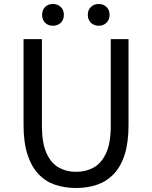

<svg xmlns="http://www.w3.org/2000/svg" viewBox="-20 -929 761 962"><path d="M361 13Q305 13 257 -3Q209 -19 173.5 -56Q138 -93 118 -154Q98 -215 98 -302V-733H190V-300Q190 -212 213 -161.5Q236 -111 274.5 -89.5Q313 -68 361 -68Q410 -68 449 -89.5Q488 -111 511.5 -161.5Q535 -212 535 -300V-733H624V-302Q624 -215 604.5 -154Q585 -93 549 -56Q513 -19 465 -3Q417 13 361 13ZM245 -800Q221 -800 206 -815Q191 -830 191 -855Q191 -879 206 -894Q221 -909 245 -909Q269 -909 284.5 -894Q300 -879 300 -855Q300 -830 284.5 -815Q269 -800 245 -800ZM475 -800Q451 -800 435.5 -815Q420 -830 420 -855Q420 -879 435.5 -894Q451 -909 475 -909Q498 -909 513.5 -894Q529 -879 529 -855Q529 -830 513.5 -815Q498 -800 475 -800Z"/></svg>

Font: Noto Sans JP Thin
Style: Regular
Weight: 400
Version: Version 2.004-H2;hotconv 1.0.118;makeotfexe 2.5.65603